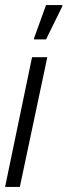

<svg xmlns="http://www.w3.org/2000/svg" viewBox="-23 -735 265 755"><path d="M-3 0 103 -510H163L55 0ZM111 -580V-585L158 -715H222V-710L158 -580Z"/></svg>

Font: Saira Ultra Condensed
Style: Italic
Weight: 400
Width: 1
Italic angle: -12°
Designer: Hector Gatti with collaboration of the Omnibus-Type team
Foundry: Omnibus-Type
Version: Version 1.001; ttfautohint (v1.8)